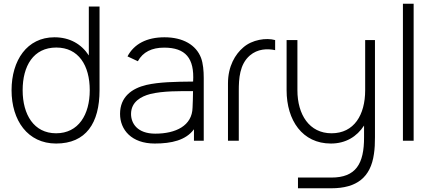

<svg xmlns="http://www.w3.org/2000/svg" viewBox="-20 -755 2319 1030"><path d="M281 15C441 15 514 -94.5 514 -271V-720H456.5V-457.5C417 -518.5 354 -555 272 -555C125 -555 42 -431 42 -271C42 -109 128.5 15 281 15ZM101.5 -271C101.5 -401 159 -500 282 -500C401 -500 461.5 -404.5 461.5 -271C461.5 -140 401 -40 281 -40C162 -40 101.5 -140 101.5 -271Z M664 -452.5 719.5 -426.5C746.5 -476 794.5 -499.5 860.5 -499.5C975.5 -499.5 1023.5 -442.5 1016 -317.5C918 -316.5 834.5 -315 766 -299.5C687.5 -281 624 -235.5 624 -144C624 -59 685.5 15 810 15C900 15 977 -2.5 1020.5 -61.5V0H1073V-336.5C1073 -375 1069.5 -415.5 1058.5 -444.5C1032 -514 961.5 -555 862.5 -555C767 -555 699 -519 664 -452.5ZM683 -143.5C683 -209.5 738 -238 785.5 -250.5C852.5 -267.5 948.5 -266.5 1015.5 -266C1015 -237.5 1014.5 -201 1013 -178C1011 -80.5 923 -38 813 -38C716 -38 683 -94 683 -143.5Z M1203 -307.5V0H1261V-267.5C1261 -333 1265 -409.5 1320.5 -457.5C1362 -493 1413.5 -495 1456 -486V-540C1408.5 -553.5 1332.5 -542.5 1285 -500.5C1242.5 -464.5 1203 -400.5 1203 -307.5Z M1517.5 -271C1517.5 -109 1602.5 15 1755 15C1834.5 15 1894.5 -22 1933 -81.5V-19C1933.5 124 1889 197.5 1758 197.5H1578.5V255H1757.5C1893.5 255 1968.5 196.5 1986 71C1990.5 42 1991.5 13 1991.5 -19V-540H1939V-271C1939 -138.5 1879.5 -40 1758.5 -40C1639.5 -40 1575.5 -140 1575.5 -271V-540H1517.5Z M2141.5 0H2199V-735H2141.5Z"/></svg>

Font: Eudonet Light
Style: Regular
Weight: 300
Designer: Mikhail Sharanda
Foundry: Mikhail Sharanda
Version: Version 4.503;Glyphs 3.1.2 (3151)